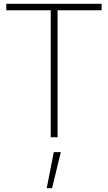

<svg xmlns="http://www.w3.org/2000/svg" viewBox="-20 -720 566 1007"><path d="M262 78H299L253 267H225ZM13 -666V-700H513V-666H282V0H246V-666Z"/></svg>

Font: Titillium Web
Style: Thin
Weight: 200
Version: Version 1.001;PS 57.000;hotconv 1.0.70;makeotf.lib2.5.55311